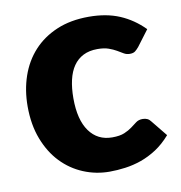

<svg xmlns="http://www.w3.org/2000/svg" viewBox="-66 -587 618 657"><g transform="rotate(-10 243.0 -259.0)"><path d="M433.5 -395.5Q426.5 -387 420 -382Q413.5 -377 401.5 -377Q390 -377 380.8 -382.5Q371.5 -388 360 -394.8Q348.5 -401.5 333 -407Q317.5 -412.5 294.5 -412.5Q266 -412.5 245.2 -402Q224.5 -391.5 211 -372Q197.5 -352.5 191 -324.2Q184.5 -296 184.5 -260.5Q184.5 -186 213.2 -146Q242 -106 292.5 -106Q319.5 -106 335.2 -112.8Q351 -119.5 362 -127.8Q373 -136 382.2 -143Q391.5 -150 405.5 -150Q424 -150 433.5 -136.5L478.5 -81Q454.5 -53.5 428 -36.2Q401.5 -19 373.8 -9.2Q346 0.5 318 4.2Q290 8 263.5 8Q216 8 172.8 -10Q129.5 -28 96.8 -62.2Q64 -96.5 44.8 -146.5Q25.5 -196.5 25.5 -260.5Q25.5 -316.5 42.2 -365.2Q59 -414 91.8 -449.8Q124.5 -485.5 172.8 -506Q221 -526.5 284.5 -526.5Q345.5 -526.5 391.5 -507Q437.5 -487.5 474.5 -450Z"/></g></svg>

Font: Lato ExtraBold
Style: Regular
Weight: 800
Designer: Lukasz Dziedzic with Adam Twardoch and Botio Nikoltchev
Foundry: tyPoland Lukasz Dziedzic
Version: Version 2.015; 2015-08-06; http://www.latofonts.com/